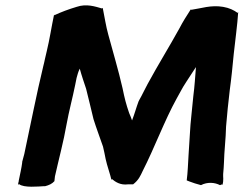

<svg xmlns="http://www.w3.org/2000/svg" viewBox="-20 -753 922 727"><path d="M49 -53 52 -56C70 -41 126 -47 146 -48H151C166 -52 177 -57 186 -67L188 -85C202 -148 221 -218 232 -282C241 -332 255 -383 265 -433L270 -458C273 -469 276 -481 282 -493C289 -467 299 -438 306 -417C314 -387 326 -334 334 -302C344 -270 360 -227 370 -198C375 -179 376 -169 380 -151C385 -127 397 -94 402 -72L404 -75C416 -65 435 -51 465 -55H484C505 -71 512 -88 520 -105C565 -193 603 -297 649 -380L665 -409C670 -419 677 -430 686 -444L716 -490L722 -499C719 -463 717 -427 712 -389C708 -342 701 -291 699 -246C697 -223 696 -189 694 -167C692 -135 691 -100 687 -70L697 -66C710 -61 725 -56 741 -52C766 -65 794 -62 813 -52L821 -55L822 -52C828 -71 824 -84 825 -94C827 -110 827 -124 828 -137C829 -181 835 -227 836 -274C839 -314 845 -370 850 -412C856 -455 861 -506 865 -548C870 -595 879 -660 882 -708L880 -704C865 -715 848 -723 825 -727C779 -735 741 -721 705 -716L702 -717C686 -692 673 -672 659 -645C621 -576 578 -507 539 -435L524 -406C519 -395 512 -383 506 -372V-371L505 -370C496 -346 490 -323 480 -297C477 -307 473 -315 469 -325C457 -360 452 -380 444 -419C428 -489 408 -555 390 -622C381 -654 376 -689 369 -723L366 -721C341 -728 308 -740 270 -727C240 -718 213 -708 185 -695V-699C175 -652 168 -604 157 -559L150 -529C149 -521 146 -513 144 -503C118 -396 96 -281 72 -170L64 -140V-137C62 -120 55 -88 51 -69V-67C51 -65 48 -60 49 -53Z"/></svg>

Font: Hussar Pisanka
Style: BdKur
Weight: 700
Designer: Robert Jablonski
Foundry: Cannot Into Space Fonts
Version: Version 1.070